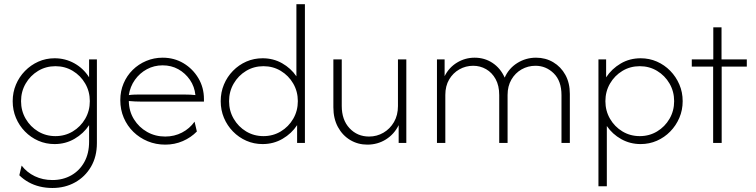

<svg xmlns="http://www.w3.org/2000/svg" viewBox="-20 -687 3634 923"><path d="M231.9 216.7Q200 216.7 171.2 209.7Q142.4 202.8 117.4 188.9Q92.4 175 72.9 155.6L84 109Q109 141.7 147.2 160.1Q185.4 178.5 231.9 178.5Q282.6 178.5 322.6 155.9Q362.5 133.3 385.4 92Q408.3 50.7 408.3 -5.6V-85.4Q381.9 -45.1 338.5 -19.8Q295.1 5.6 242.4 5.6Q200.7 5.6 164.2 -10.4Q127.8 -26.4 100 -54.9Q72.2 -83.3 56.6 -120.5Q41 -157.6 41 -200.7Q41 -243.1 56.6 -280.2Q72.2 -317.4 100 -345.8Q127.8 -374.3 164.2 -390.6Q200.7 -406.9 242.4 -406.9Q293.8 -406.9 337.5 -382.6Q381.2 -358.3 408.3 -315.3V-401.4H445.8V0.7Q445.8 66 417.4 114.6Q388.9 163.2 340.6 189.9Q292.4 216.7 231.9 216.7ZM246.5 -32.6Q292.4 -32.6 329.9 -55.2Q367.4 -77.8 389.6 -116Q411.8 -154.2 411.8 -200.7Q411.8 -247.2 389.6 -285.4Q367.4 -323.6 329.9 -346.2Q292.4 -368.8 246.5 -368.8Q200.7 -368.8 163.2 -346.2Q125.7 -323.6 103.5 -285.4Q81.2 -247.2 81.2 -200.7Q81.2 -154.2 103.5 -116Q125.7 -77.8 163.2 -55.2Q200.7 -32.6 246.5 -32.6Z M774.3 8.3Q729.2 8.3 689.9 -8Q650.7 -24.3 621.2 -53.1Q591.7 -81.9 575 -120.8Q558.3 -159.7 558.3 -205.6Q558.3 -248.6 574 -285.8Q589.6 -322.9 617.7 -350.7Q645.8 -378.5 683 -394.1Q720.1 -409.7 761.8 -409.7Q817.4 -409.7 862.2 -383Q906.9 -356.2 933.7 -311.1Q960.4 -266 960.4 -211.1V-198.6H658.3Q643.8 -198.6 628.8 -199.3Q613.9 -200 599.3 -201.4Q600 -152.1 624 -113.5Q647.9 -75 687.2 -52.8Q726.4 -30.6 774.3 -30.6Q818.1 -30.6 854.9 -49.7Q891.7 -68.8 915.3 -102.1L926.4 -54.9Q897.9 -25.7 858.7 -8.7Q819.4 8.3 774.3 8.3ZM599.3 -229.9Q613.9 -231.9 628.8 -232.3Q643.8 -232.6 658.3 -232.6H864.6Q881.9 -232.6 894.8 -231.9Q907.6 -231.2 919.4 -229.9Q915.3 -270.8 893.1 -303.1Q870.8 -335.4 837.2 -354.2Q803.5 -372.9 761.8 -372.9Q720.8 -372.9 686.1 -354.2Q651.4 -335.4 628.5 -303.1Q605.6 -270.8 599.3 -229.9Z M1242.4 5.6Q1200.7 5.6 1164.2 -10.4Q1127.8 -26.4 1100 -54.9Q1072.2 -83.3 1056.6 -120.5Q1041 -157.6 1041 -200.7Q1041 -243.8 1056.6 -280.9Q1072.2 -318.1 1100 -346.5Q1127.8 -375 1164.2 -391Q1200.7 -406.9 1242.4 -406.9Q1293.8 -406.9 1336.1 -383Q1378.5 -359 1404.9 -320.1V-666.7H1445.8V0H1408.3V-85.4Q1381.9 -45.1 1338.5 -19.8Q1295.1 5.6 1242.4 5.6ZM1246.5 -32.6Q1292.4 -32.6 1329.9 -55.2Q1367.4 -77.8 1389.6 -116Q1411.8 -154.2 1411.8 -200.7Q1411.8 -247.2 1389.6 -285.4Q1367.4 -323.6 1329.9 -346.2Q1292.4 -368.8 1246.5 -368.8Q1200.7 -368.8 1163.2 -346.2Q1125.7 -323.6 1103.5 -285.4Q1081.2 -247.2 1081.2 -200.7Q1081.2 -154.2 1103.5 -116Q1125.7 -77.8 1163.2 -55.2Q1200.7 -32.6 1246.5 -32.6Z M1745.8 8.3Q1700.7 8.3 1663.5 -13.9Q1626.4 -36.1 1604.5 -76.4Q1582.6 -116.7 1582.6 -171.5V-401.4H1622.9V-177.8Q1622.9 -110.4 1660.4 -70.5Q1697.9 -30.6 1754.2 -30.6Q1791.7 -30.6 1823.3 -49Q1854.9 -67.4 1874 -100.3Q1893.1 -133.3 1893.1 -177.1V-401.4H1933.3V0H1896.5V-85.4Q1875 -41.7 1835.1 -16.7Q1795.1 8.3 1745.8 8.3Z M2080.6 0V-401.4H2117.4V-320.8Q2138.2 -362.5 2177.1 -386.1Q2216 -409.7 2261.8 -409.7Q2309.7 -409.7 2347.9 -384.4Q2386.1 -359 2406.2 -313.9Q2425.7 -358.3 2466.7 -384Q2507.6 -409.7 2556.9 -409.7Q2602.8 -409.7 2639.6 -387.8Q2676.4 -366 2697.9 -327.1Q2719.4 -288.2 2719.4 -235.4V0H2679.2V-229.9Q2679.2 -297.9 2642 -334.4Q2604.9 -370.8 2554.2 -370.8Q2518.1 -370.8 2487.5 -353.5Q2456.9 -336.1 2438.5 -304.5Q2420.1 -272.9 2420.1 -230.6V0H2379.9V-229.9Q2379.9 -275.7 2362.5 -306.9Q2345.1 -338.2 2316.7 -354.5Q2288.2 -370.8 2254.9 -370.8Q2218.8 -370.8 2188.2 -353.5Q2157.6 -336.1 2139.2 -304.9Q2120.8 -273.6 2120.8 -230.6V0Z M2856.9 208.3V-401.4H2893.8V-315.3Q2920.8 -356.2 2963.9 -381.6Q3006.9 -406.9 3059.7 -406.9Q3101.4 -406.9 3137.8 -391Q3174.3 -375 3202.1 -346.5Q3229.9 -318.1 3245.8 -280.9Q3261.8 -243.8 3261.8 -200.7Q3261.8 -157.6 3245.8 -120.5Q3229.9 -83.3 3202.1 -54.9Q3174.3 -26.4 3137.8 -10.4Q3101.4 5.6 3059.7 5.6Q3009 5.6 2966.7 -18.1Q2924.3 -41.7 2897.2 -81.2V208.3ZM3055.6 -32.6Q3101.4 -32.6 3138.9 -55.2Q3176.4 -77.8 3198.6 -116Q3220.8 -154.2 3220.8 -200.7Q3220.8 -247.2 3198.6 -285.4Q3176.4 -323.6 3138.9 -346.2Q3101.4 -368.8 3055.6 -368.8Q3009.7 -368.8 2972.2 -346.2Q2934.7 -323.6 2912.5 -285.4Q2890.3 -247.2 2890.3 -200.7Q2890.3 -154.2 2912.5 -116Q2934.7 -77.8 2972.2 -55.2Q3009.7 -32.6 3055.6 -32.6Z M3408.3 0V-366.7H3305.6V-401.4H3409V-555.6H3448.6V-401.4H3570.1V-366.7H3449.3V0Z"/></svg>

Font: Afacad Flux ExtraLight
Style: Regular
Weight: 250
Designer: Kristian Moeller
Foundry: Dicotype
Version: Version 1.100